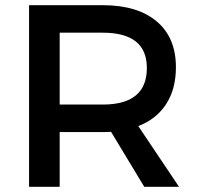

<svg xmlns="http://www.w3.org/2000/svg" viewBox="-20 -720 763 740"><path d="M670 0H536L408 -212Q398 -211 376 -211H210V0H92V-700H376Q510 -700 584 -637.5Q658 -575 658 -461Q658 -377 620.5 -319Q583 -261 513 -234ZM210 -317H376Q546 -317 546 -458Q546 -594 376 -594H210Z"/></svg>

Font: Montserrat-Arabic
Style: Regular
Weight: 400
Designer: Mohamed Gaber
Foundry: Kief Type Foundry
Version: Version 5.008;PS 005.008;hotconv 1.0.88;makeotf.lib2.5.64775